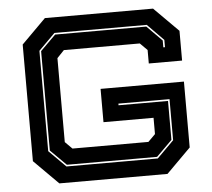

<svg xmlns="http://www.w3.org/2000/svg" viewBox="-51 -755 895 810"><g transform="rotate(-5 397.0 -350.0)"><path d="M168 0 65 -103V-597L168 -700H626L729 -597V-471H588V-528L557.5 -558.5H236L206 -527V-171.5L236 -141.5H557.5L588 -172V-241H376V-382H729V-103L626 0ZM204 -68.5H591L662 -139.5V-313.5H445.5V-306.5H655V-141.5L588.5 -75.5H206.5L140 -141.5V-562.5L205 -627H591L655 -562.5V-533.5H662V-564.5L593.5 -634H202.5L133 -564.5V-139.5Z"/></g></svg>

Font: Tourney Expanded ExtraBold
Style: Regular
Weight: 800
Width: 7
Designer: Tyler Finck
Foundry: Etcetera Type Co
Version: Version 1.010; ttfautohint (v1.8.3)